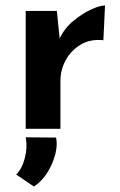

<svg xmlns="http://www.w3.org/2000/svg" viewBox="-20 -471 440 702"><path d="M188 -431 200 -311 197 -328Q215 -367 247.5 -394Q280 -421 312.5 -436Q345 -451 364 -451L358 -324Q310 -329 274.5 -307.5Q239 -286 220 -250.5Q201 -215 201 -176V0H74V-431ZM104 211 39 167Q61 146 71 106Q81 66 74 31L185 32Q191 59 182 93.5Q173 128 153.5 159.5Q134 191 104 211Z"/></svg>

Font: Reem Kufi Fun SemiBold
Style: Regular
Weight: 600
Designer: Khaled Hosny
Version: Version 1.005